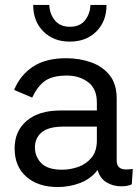

<svg xmlns="http://www.w3.org/2000/svg" viewBox="-20 -745 564 775"><path d="M371 -331Q371 -387 335.5 -413.5Q300 -440 250 -440Q191 -440 160.5 -417.5Q130 -395 110 -351L37 -382Q61 -441 112.5 -475.5Q164 -510 247 -510Q301 -510 347.5 -493.5Q394 -477 422.5 -441.5Q451 -406 451 -347V-97Q451 -61 489 -61Q495 -61 502.5 -61.5Q510 -62 516 -63L512 -1Q496 7 470 7Q435 7 409 -9.5Q383 -26 374 -59Q347 -23 303.5 -6.5Q260 10 213 10Q134 10 86.5 -31.5Q39 -73 39 -146Q39 -216 88 -257.5Q137 -299 224 -299H371ZM231 -60Q263 -60 295 -71Q327 -82 349 -108Q371 -134 371 -178V-234H237Q176 -234 148.5 -211Q121 -188 121 -150Q121 -113 146.5 -86.5Q172 -60 231 -60ZM410 -725Q410 -659 369 -618Q328 -577 262 -577Q196 -577 155 -618Q114 -659 114 -725H179Q180 -690 201 -663.5Q222 -637 262 -637Q303 -637 323.5 -663.5Q344 -690 345 -725Z"/></svg>

Font: Prodigy Sans
Style: Regular
Weight: 400
Designer: Wei Huang
Foundry: Wei Huang
Version: Version 1.003; ttfautohint (v1.8.3)